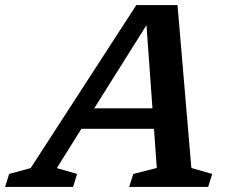

<svg xmlns="http://www.w3.org/2000/svg" viewBox="-83 -735 916 755"><path d="M669.5 -74.5 751.5 -51 735.5 0H425L441 -51L533.5 -74.5L522.5 -228.5H237L140.5 -74L220 -51L204.5 0H-63L-47 -51L37.5 -74L453 -715H615ZM287.5 -309H516.5L493 -636Z"/></svg>

Font: Newsreader 6pt Medium
Style: Italic
Weight: 500
Italic angle: -17°
Designer: Hugues Gentile
Foundry: Production Type
Version: Version 1.003; ttfautohint (v1.8.3)